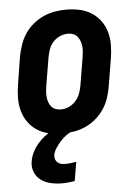

<svg xmlns="http://www.w3.org/2000/svg" viewBox="-53 -570 607 836"><g transform="rotate(-5 250.0 -152.0)"><path d="M206 8Q176 8 147.5 2Q119 -4 95.5 -19Q72 -34 56 -56.5Q40 -79 32.5 -106.5Q25 -134 25.5 -164Q26 -194 31 -223L50 -343Q55 -368 63.5 -393Q72 -418 86.5 -440Q101 -462 122 -479.5Q143 -497 167 -508Q191 -519 216.5 -523.5Q242 -528 267 -528Q297 -528 325.5 -522Q354 -516 377.5 -501Q401 -486 417.5 -463.5Q434 -441 441.5 -413.5Q449 -386 448.5 -356Q448 -326 443 -297L423 -177Q419 -152 410.5 -127Q402 -102 387 -80Q372 -58 351.5 -40.5Q331 -23 307 -12Q283 -1 257 3.5Q231 8 206 8ZM207 -97Q225 -97 242 -104.5Q259 -112 272 -126.5Q285 -141 291.5 -158.5Q298 -176 301 -194L321 -314Q323 -326 324 -338Q325 -350 324 -362Q323 -374 319 -385Q315 -396 308 -405Q301 -414 290 -418.5Q279 -423 267 -423Q249 -423 231.5 -415.5Q214 -408 201 -393.5Q188 -379 182 -361.5Q176 -344 173 -326L153 -206Q151 -194 150 -182Q149 -170 150 -158Q151 -146 154.5 -135Q158 -124 165 -115Q172 -106 183.5 -101.5Q195 -97 207 -97ZM184 224Q159 224 135 218.5Q111 213 92.5 199.5Q74 186 65 163.5Q56 141 61 116Q64 97 73 78.5Q82 60 95.5 44Q109 28 125 15Q141 2 159 -8H253L252 0Q236 6 221.5 16.5Q207 27 195.5 40Q184 53 174 68Q164 83 161 99Q160 109 163 117.5Q166 126 172.5 131.5Q179 137 187.5 139Q196 141 206 141Q218 141 230 139.5Q242 138 254 136L240 219Q226 221 212 222.5Q198 224 184 224Z"/></g></svg>

Font: Iosevka Term Curly XBd Obl
Style: Regular
Weight: 800
Italic angle: -9°
Designer: Belleve Invis
Foundry: Belleve Invis
Version: Version 32.3.0